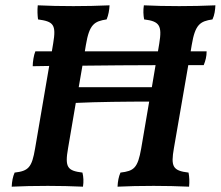

<svg xmlns="http://www.w3.org/2000/svg" viewBox="-20 -699 830 722"><path d="M779 -626C787 -643 789 -661 790 -679C745 -677 699 -676 654 -676C605 -676 561 -677 521 -679C518 -660 519 -642 522 -626C580 -619 590 -603 579 -536L574 -506H299L303 -530C316 -608 335 -619 381 -626C388 -643 391 -661 392 -679C346 -677 301 -676 256 -676C207 -676 163 -677 122 -679C120 -660 121 -642 123 -626C181 -618 192 -607 180 -536L175 -506H113C107 -492 103 -466 103 -450C123 -450 144 -451 165 -451L112 -141C100 -69 87 -56 35 -50C28 -34 25 -17 24 3C61 1 111 0 160 0C206 0 248 1 292 3C295 -16 294 -34 290 -50C234 -57 223 -69 236 -142L265 -312C345 -316 462 -317 541 -317L511 -141C498 -67 484 -56 433 -50C426 -34 423 -17 422 3C459 1 509 0 558 0C604 0 646 1 691 3C693 -16 692 -34 689 -50C629 -57 622 -73 634 -142L688 -454H746C753 -471 757 -487 757 -506H697L701 -530C714 -608 733 -619 779 -626ZM551 -371H276L290 -452C383 -453 481 -454 565 -454Z"/></svg>

Font: Vollkorn Semibold
Style: Italic
Weight: 600
Italic angle: -11°
Designer: Friedrich Althausen
Foundry: Friedrich Althausen
Version: Version 4.015;PS 004.015;hotconv 1.0.88;makeotf.lib2.5.64775